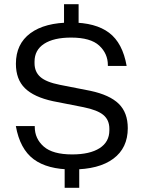

<svg xmlns="http://www.w3.org/2000/svg" viewBox="-20 -802 682 914"><path d="M323.7 4.7Q205.8 4.7 140.3 -44Q74.8 -92.8 55.4 -202H145.5V-198.1Q145.5 -141.9 188.2 -104.4Q230.9 -66.9 323.7 -66.9Q407.6 -66.9 454.1 -96.6Q500.6 -126.4 500.6 -181.5V-189Q500.6 -230.6 472.4 -254.4Q444.2 -278.2 377.7 -291.7L232.4 -320.3Q141.6 -339.9 98.7 -382.1Q55.7 -424.3 55.7 -498.4Q55.7 -592.8 124.6 -643.8Q193.4 -694.7 318.3 -694.7Q434.9 -694.7 499.4 -646Q563.9 -597.2 582.9 -488H493.5V-491.9Q493.5 -546.7 452.4 -584.9Q411.2 -623.1 318.3 -623.1Q235.8 -623.1 190.1 -593.5Q144.4 -563.9 144.4 -508.5V-501Q144.4 -460.1 172.1 -435.6Q199.8 -411.1 264.6 -398.3L410.3 -369.7Q502.1 -350.1 545.2 -308Q588.3 -266 588.3 -191.9Q588.3 -97.5 519.4 -46.4Q450.6 4.7 323.7 4.7ZM287.8 92V-24H357.2V92ZM284.8 -657.8V-782H354.2V-657.8Z"/></svg>

Font: Mozilla Text ExtraLight
Style: Regular
Weight: 200
Designer: Studio DRAMA
Foundry: Studio DRAMA
Version: Version 1.000